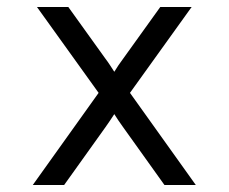

<svg xmlns="http://www.w3.org/2000/svg" viewBox="-20 -531 656 551"><path d="M74 0 263 -264.5 86 -511H176L283 -362Q289.5 -353.5 295.8 -343.8Q302 -334 308 -325Q313.5 -334 320 -343.8Q326.5 -353.5 333 -362L440 -511H530L353 -264.5L542 0H452L333 -166.5Q326.5 -175.5 320 -185Q313.5 -194.5 308 -203.5Q302 -194.5 295.8 -185Q289.5 -175.5 283 -166.5L164 0Z"/></svg>

Font: Overpass Mono
Style: Regular
Weight: 400
Designer: Delve Withrington, Dave Bailey
Foundry: Delve Fonts LLC
Version: Version 4.000